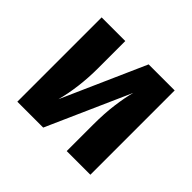

<svg xmlns="http://www.w3.org/2000/svg" viewBox="-131 -711 877 877"><g transform="rotate(45 307.5 -272.5)"><path d="M543.6 -544.6V0H390.8V-173.3Q390.8 -242.6 398.5 -301Q406.2 -359.5 417.9 -403.1L239 0H71.8V-544.6H224.6V-369.2Q224.6 -307.7 217.2 -248.5Q209.7 -189.2 196.4 -140.5L375.4 -544.6Z"/></g></svg>

Font: FiraCode Nerd Font Mono
Style: Bold
Weight: 700
Monospace: yes
Designer: Carrois Corporate, Edenspiekermann AG, Nikita Prokopov
Foundry: Carrois Corporate, Edenspiekermann AG, Nikita Prokopov
Version: Version 6.002;Nerd Fonts 3.3.0